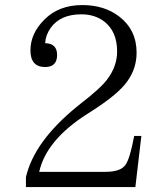

<svg xmlns="http://www.w3.org/2000/svg" viewBox="-20 -760 658 770"><path d="M546.9 -214.8 522.9 -9.8H84V-49.8Q117.2 -192.4 287.1 -331.1L303.2 -344.2Q384.8 -406.7 411.6 -443.8Q449.7 -495.6 449.7 -553.7Q449.7 -633.8 397.9 -673.8Q359.9 -702.6 306.6 -702.6Q221.7 -702.6 183.1 -647.9Q162.6 -618.7 161.1 -586.9Q209 -585.4 209 -540Q209 -491.2 161.1 -491.2Q102.1 -491.2 102.1 -558.1Q102.1 -626 158.2 -681.6Q215.8 -739.7 310.1 -739.7Q398.4 -739.7 458 -693.8Q527.8 -640.1 527.8 -548.8Q527.8 -485.8 490.7 -434.1Q456.5 -384.8 356 -319.8L328.1 -301.8Q165.5 -197.8 137.2 -70.8H401.9Q463.9 -70.8 482.9 -98.6Q501 -122.6 518.1 -214.8Z"/></svg>

Font: I.MingCP
Style: Regular
Weight: 400
Designer: I.Font Project
Version: Version 8.000; Sep 06, 2022